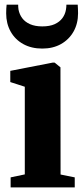

<svg xmlns="http://www.w3.org/2000/svg" viewBox="-20 -820 362 840"><path d="M26.5 0V-44L88.5 -57V-440.5L25 -461V-510L210 -546H219L244.5 -525.5L245 -56.5L307 -44V0ZM165 -607.5Q117.5 -607.5 81.8 -627.2Q46 -647 26.5 -682Q7 -717 7 -761.5Q7 -772 7.5 -782Q8 -792 9 -799.5H59.5Q59.5 -794.5 59.8 -789.2Q60 -784 61 -778Q65 -757 77.2 -740.5Q89.5 -724 111.5 -714.2Q133.5 -704.5 165 -704.5Q197.5 -704.5 219 -714.2Q240.5 -724 252.8 -740.5Q265 -757 268.5 -777.5Q269.5 -783.5 270 -789Q270.5 -794.5 270.5 -799.5H320Q320.5 -792 321 -782Q321.5 -772 321.5 -762Q321.5 -717 301.8 -682Q282 -647 246.8 -627.2Q211.5 -607.5 165 -607.5Z"/></svg>

Font: Merriweather 72pt ExtraBold
Style: Regular
Weight: 800
Version: Version 2.100